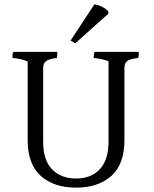

<svg xmlns="http://www.w3.org/2000/svg" viewBox="-20 -947 705 881"><path d="M477 -884 325 -748 304 -761 413 -927Q450 -922 477 -895ZM616 -709Q617 -705 617 -698Q617 -691 614 -681Q578 -677 564.5 -667.5Q551 -658 551 -634V-305Q551 -193 490.5 -139.5Q430 -86 329 -86Q228 -86 167.5 -139.5Q107 -193 107 -305V-665Q76 -678 38 -681Q37 -685 37 -692Q37 -699 41 -709H243Q243 -689 241 -681Q206 -677 192 -667Q178 -657 178 -634V-298Q178 -212 219 -170Q260 -128 329 -128Q398 -128 438 -170.5Q478 -213 478 -298V-666Q450 -677 410 -681Q410 -701 414 -709Z"/></svg>

Font: Halant
Style: Regular
Weight: 400
Designer: Hitesh Malaviya (Devanagari), Satya Rajpurohit (Latin)
Foundry: Indian Type Foundry
Version: Version 1.100;PS 1.0;hotconv 1.0.78;makeotf.lib2.5.61930; tt